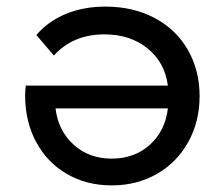

<svg xmlns="http://www.w3.org/2000/svg" viewBox="-20 -556 667 581"><path d="M448 -501.5C404.7 -524.5 355 -536 299 -536C255 -536 215.2 -528.7 179.5 -514C143.8 -499.3 114 -478 90 -450L143 -388C181.7 -430.7 232.7 -452 296 -452C348 -452 391.5 -437.8 426.5 -409.5C461.5 -381.2 482 -343.7 488 -297H58C56.7 -285 56 -275.3 56 -268C56 -214.7 67.2 -167.3 89.5 -126C111.8 -84.7 142.8 -52.5 182.5 -29.5C222.2 -6.5 267.3 5 318 5C368.7 5 414.2 -6.5 454.5 -29.5C494.8 -52.5 526.5 -84.7 549.5 -126C572.5 -167.3 584 -213.7 584 -265C584 -317 572.2 -363.7 548.5 -405C524.8 -446.3 491.3 -478.5 448 -501.5ZM433.5 -118C402.5 -90 364 -76 318 -76C272 -76 233.5 -90.2 202.5 -118.5C171.5 -146.8 153.3 -183.3 148 -228H488C482.7 -182.7 464.5 -146 433.5 -118Z"/></svg>

Font: Rookery
Style: Regular
Weight: 400
Designer: Ryan Kimball / Julieta Ulanovsky
Foundry: Motorola Mobility LLC.
Version: Version 1.0